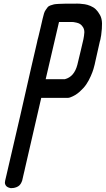

<svg xmlns="http://www.w3.org/2000/svg" viewBox="-20 -814 572 1038"><path d="M492 -466Q489 -454 485 -440Q481 -426 470.5 -402Q460 -378 446.5 -358Q433 -338 410.5 -318Q388 -298 361 -288Q353 -285 348 -285H203L114 101L113 106L108 127L100 162Q99 163 98.5 166Q98 169 94 176Q90 183 84.5 188.5Q79 194 67.5 198.5Q56 203 42 203Q40 203 37.5 203Q35 203 28 200.5Q21 198 16 194Q11 190 8 182Q5 174 8 162L16 128L19 115L22 102L87 -178L88 -182L148 -446L180 -584Q182 -596 187 -613Q191 -631 198 -659Q198 -661 199 -663L211 -715Q215 -731 218 -741.5Q221 -752 227.5 -761Q234 -770 238 -775.5Q242 -781 253.5 -785Q265 -789 272 -790.5Q279 -792 298 -793Q317 -794 329.5 -794Q342 -794 370 -794Q379 -794 383 -794Q394 -795 411 -794Q425 -793 438.5 -791Q452 -789 469 -782Q486 -775 498 -763.5Q510 -752 520.5 -733Q531 -714 531.5 -687.5Q532 -661 527 -624Q526 -616 524 -608L523 -601V-602L521 -594V-593L520 -591L495 -480Q494 -475 492 -466ZM398 -463 417 -542 431 -602Q435 -622 436 -639Q436 -640 436 -640Q436 -656 428.5 -667.5Q421 -679 413 -684Q405 -689 394 -691.5Q383 -694 378.5 -694.5Q374 -695 371 -695Q369 -695 368 -695H299L227 -386H285H331Q381 -399 398 -463ZM398 -463ZM398 -463Z"/></svg>

Font: Soda Fountain
Style: RegularOblique
Weight: 400
Version: Version 1.0